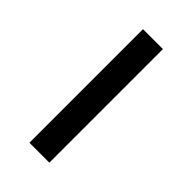

<svg xmlns="http://www.w3.org/2000/svg" viewBox="18 -803 436 436"><g transform="rotate(-45 236.5 -585.0)"><path d="M54.2 -617.2V-553.2H418.9V-617.2Z"/></g></svg>

Font: Estedad Medium
Style: Regular
Weight: 500
Designer: Amin Abedi
Version: Version 7.3